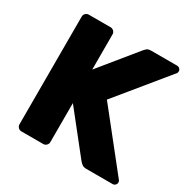

<svg xmlns="http://www.w3.org/2000/svg" viewBox="-157 -849 987 997"><g transform="rotate(30 336.5 -350.0)"><path d="M666 -22Q666 -13 659.5 -6.5Q653 0 644 0H485Q472 0 463 -5.5Q454 -11 444 -23L255 -261V-27Q255 -16 247 -8Q239 0 228 0H97Q86 0 78 -8Q70 -16 70 -27V-673Q70 -684 78 -692Q86 -700 97 -700H228Q239 -700 247 -692Q255 -684 255 -673V-462L431 -678Q439 -688 447 -694Q455 -700 471 -700H627Q636 -700 642.5 -693.5Q649 -687 649 -678Q649 -672 646 -667L399 -365L663 -33Q666 -29 666 -22Z"/></g></svg>

Font: Rubik
Style: Regular
Weight: 700
Designer: Hubert & Fischer
Foundry: Hubert & Fischer
Version: Version 1.100